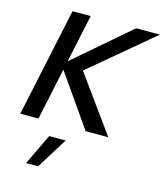

<svg xmlns="http://www.w3.org/2000/svg" viewBox="-140 -803 1019 1195"><g transform="rotate(15 370.0 -206.0)"><path d="M28 0 177 -700H294L228 -391L587 -700H740L335 -360L595 0H449L216 -334L145 0ZM142 288 238 88H344L220 288Z"/></g></svg>

Font: Red Hat Text Medium
Style: Italic
Weight: 500
Italic angle: -12°
Designer: Pentagram, MCKL
Foundry: Pentagram, MCKL
Version: Version 1.023; ttfautohint (v1.8.3)